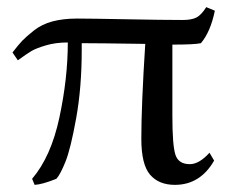

<svg xmlns="http://www.w3.org/2000/svg" viewBox="-20 -506 644 538"><path d="M558 -486 582 -476Q570 -417 543 -385Q526 -381 463 -381V-181Q463 -99 471.5 -72.5Q480 -46 512 -46Q538 -46 567 -78L580 -56Q541 12 470 12Q425 12 400.5 -16.5Q376 -45 376 -117Q376 -211 387 -383Q253 -385 209 -385V-366Q209 -261 193.5 -175Q178 -89 163.5 -53Q149 -17 138 -5Q98 11 77 12L70 -5Q123 -67 146.5 -177Q170 -287 170 -387Q136 -387 109 -379Q82 -371 69 -363.5Q56 -356 30 -337L15 -359Q32 -381 42.5 -392Q53 -403 75 -420.5Q97 -438 127 -446Q157 -454 196 -454Q232 -454 334.5 -452Q437 -450 492 -450Q517 -450 530.5 -457Q544 -464 558 -486Z"/></svg>

Font: Libre Caslon Display
Style: Regular
Weight: 400
Designer: Pablo Impallari, Rodrigo Fuenzalida
Foundry: Pablo Impallari, Rodrigo Fuenzalida
Version: Version 1.002